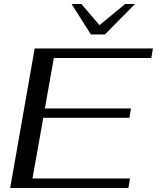

<svg xmlns="http://www.w3.org/2000/svg" viewBox="-20 -943 787 963"><path d="M154 -700H747L739 -652H250L205 -399H637L629 -352H197L143 -48H632L624 0H31ZM339 -923H388L479 -817L608 -923H657L506 -770H436Z"/></svg>

Font: Fahkwang
Style: Italic
Weight: 400
Italic angle: -10°
Version: Version 1.000; ttfautohint (v1.6)